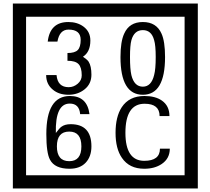

<svg xmlns="http://www.w3.org/2000/svg" viewBox="-20 -980 1195 1090"><path d="M1103 90H53V-960H1103ZM1028 15V-885H128V15ZM499 -556Q499 -504 460.5 -473Q422 -442 369 -442Q314 -442 280 -471Q242 -502 242 -554H301Q307 -485 370 -485Q398 -485 421 -504.5Q444 -524 444 -552Q444 -597 426 -616Q408 -635 363 -635V-679Q405 -679 421.5 -696Q438 -713 438 -754Q438 -812 369 -812Q318 -812 306 -744H251Q264 -855 368 -855Q419 -855 454 -829Q493 -800 493 -750Q493 -685 451 -658Q475 -642 483 -630Q499 -605 499 -556ZM917 -656Q917 -442 791 -442Q664 -442 664 -656Q664 -744 685 -789Q714 -855 791 -855Q868 -855 897 -789Q917 -745 917 -656ZM864 -656Q864 -723 855 -752Q840 -809 791 -809Q742 -809 726 -752Q718 -723 718 -656Q718 -587 726 -553Q742 -488 791 -488Q839 -488 855 -554Q864 -587 864 -656ZM499 -149Q499 -91 466.5 -56.5Q434 -22 375 -22Q291 -22 264 -73Q243 -111 243 -219Q243 -435 377 -435Q475 -435 488 -332H435Q430 -392 376 -392Q293 -392 297 -225Q318 -253 328 -260Q348 -275 381 -275Q499 -275 499 -149ZM442 -149Q442 -233 373 -233Q303 -233 303 -149Q303 -65 373 -65Q442 -65 442 -149ZM944 -136Q944 -80 898 -49Q858 -22 799 -22Q714 -22 672 -84Q636 -136 636 -226Q636 -317 671 -371Q713 -435 800 -435Q862 -435 899 -409Q942 -379 942 -321H886Q886 -391 801 -391Q692 -391 692 -226Q692 -67 799 -67Q888 -67 888 -136Z"/></svg>

Font: Unicode BMP Fallback SIL
Style: Regular
Weight: 400
Foundry: NRSI, SIL International
Version: Version 5.1 Based on Unicode 5.1